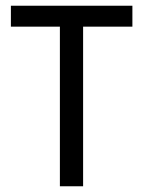

<svg xmlns="http://www.w3.org/2000/svg" viewBox="-20 -650 501 670"><path d="M270 -557V0H189V-557H18V-630H442V-557Z"/></svg>

Font: Pragati Narrow
Style: Regular
Weight: 400
Designer: Hector Gatti, Marcela Romero, Pablo Cosgaya and Nicolas Silva
Foundry: Omnibus-Type
Version: Version 1.010; ttfautohint (v1.3)